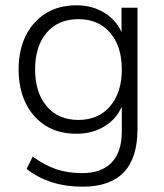

<svg xmlns="http://www.w3.org/2000/svg" viewBox="-20 -514 618 722"><path d="M291 188Q164 188 80 121L103 75Q149 108 192 122.5Q235 137 289 137Q362 137 400 97Q438 57 438 -19V-113Q417 -65 371.5 -38Q326 -11 268 -11Q200 -11 151.5 -41.5Q103 -72 76.5 -126.5Q50 -181 50 -253Q50 -325 76.5 -379Q103 -433 151.5 -463.5Q200 -494 268 -494Q326 -494 371 -467Q416 -440 437 -393V-485H497V-28Q497 188 291 188ZM275 -63Q350 -63 394 -114.5Q438 -166 438 -253Q438 -340 394 -391Q350 -442 275 -442Q199 -442 155.5 -391Q112 -340 112 -253Q112 -166 155.5 -114.5Q199 -63 275 -63Z"/></svg>

Font: Nunito Sans Light
Style: Regular
Weight: 300
Designer: Vernon Adams
Foundry: Vernon Adams
Version: Version 3.101; ttfautohint (v1.8.4.7-5d5b);gftools[0.9.27]